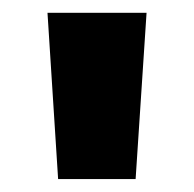

<svg xmlns="http://www.w3.org/2000/svg" viewBox="-20 -749 303 300"><path d="M70.8 -469.2 54.2 -729H209L191.9 -469.2Z"/></svg>

Font: Uncut Sans
Style: Bold
Weight: 700
Designer: Kasper Nordkvist
Foundry: UNCUT.wtf
Version: Version 1.304;Glyphs 3.2 (3246)